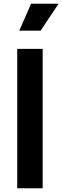

<svg xmlns="http://www.w3.org/2000/svg" viewBox="-20 -1006 333 1026"><path d="M72 -745H208V0H72ZM146 -986H293L197 -842H83Z"/></svg>

Font: Eudoxus Sans
Style: Bold
Weight: 700
Designer: Stijn de Vries
Foundry: tokotype
Version: Version 2.005